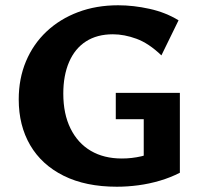

<svg xmlns="http://www.w3.org/2000/svg" viewBox="-20 -693 765 728"><path d="M423 15Q305 15 221.5 -26.5Q138 -68 94.5 -142.5Q51 -217 51 -316Q51 -395 78.5 -460.5Q106 -526 156.5 -573.5Q207 -621 276 -647Q345 -673 428 -673Q486 -673 547 -659.5Q608 -646 657 -616L592 -483Q544 -529 497.5 -546Q451 -563 408 -563Q348 -563 306 -536Q264 -509 242 -458Q220 -407 220 -338Q220 -261 247.5 -205.5Q275 -150 324.5 -121Q374 -92 442 -92Q480 -92 516.5 -100.5Q553 -109 583 -128L525 -61V-241H419V-341H662V-38Q627 -20 586.5 -8Q546 4 504.5 9.5Q463 15 423 15Z"/></svg>

Font: Ysabeau Office ExtraBold
Style: Regular
Weight: 800
Designer: Christian Thalmann (Catharsis Fonts)
Version: Version 2.001;gftools[0.9.30]; featfreeze: tnum,lnum,ss02